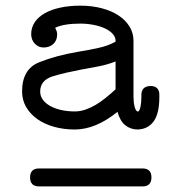

<svg xmlns="http://www.w3.org/2000/svg" viewBox="-20 -667 642 679"><path d="M174.8 -568.4Q182.1 -557.1 182.1 -545.4Q182.1 -523.9 168.5 -511.5Q154.8 -499 134.3 -499Q115.7 -499 103 -512.7Q90.3 -526.4 90.3 -546.4Q90.3 -569.8 103 -588.6Q115.7 -607.4 138.7 -620.4Q161.6 -633.3 193.6 -640.1Q225.6 -647 263.7 -647Q304.7 -647 339.4 -637.9Q374 -628.9 398.9 -612.5Q423.8 -596.2 438 -573.2Q452.1 -550.3 452.1 -522.9V-325.2Q452.1 -315.4 453.1 -306.2Q454.1 -296.9 456.1 -289.6Q458 -282.2 460.7 -277.6Q463.4 -272.9 467.3 -272.9Q468.3 -272.9 468.3 -272.5Q473.6 -274.4 476.8 -289.6Q480 -304.7 480 -323.7V-330.6Q480 -362.8 513.2 -362.8Q527.3 -362.8 535.4 -355.2Q543.5 -347.7 543.5 -332V-323.7Q543.5 -265.1 523.2 -237.5Q502.9 -210 466.3 -209H467.3Q441.9 -209 423.1 -224.1Q404.3 -239.3 395.5 -271.5Q318.4 -209 244.1 -209Q204.6 -209 170.4 -218.8Q136.2 -228.5 111.3 -246.3Q86.4 -264.2 72.3 -288.8Q58.1 -313.5 58.1 -343.3Q58.1 -422.9 118.7 -446.8Q178.2 -470.7 256.3 -483.9Q292 -489.7 327.1 -497.3Q362.3 -504.9 388.7 -519.5V-522.9Q388.7 -536.1 378.4 -547.4Q368.2 -558.6 350.8 -566.7Q333.5 -574.7 310.8 -579.1Q288.1 -583.5 263.7 -583.5Q233.9 -583.5 211.2 -579.6Q188.5 -575.7 174.8 -568.4ZM388.7 -351.1V-449.7Q360.4 -438.5 329.1 -432.4Q297.9 -426.3 267.1 -420.9Q238.8 -415.5 213.6 -409.7Q188.5 -403.8 166 -397Q122.1 -382.8 122.1 -343.3Q122.1 -327.6 131.3 -314.7Q140.6 -301.8 157 -292.5Q173.3 -283.2 195.8 -278.1Q218.3 -272.9 244.1 -272.9Q263.2 -272.9 281.5 -279.1Q299.8 -285.2 317.6 -295.7Q335.4 -306.2 353 -320.3Q370.6 -334.5 388.7 -351.1ZM467.3 -272.5H468.3ZM118.2 -7.8Q86.4 -7.8 86.4 -39.6Q86.4 -71.3 118.2 -71.3H483.9Q515.6 -71.3 515.6 -39.6Q515.6 -7.8 483.9 -7.8Z"/></svg>

Font: Erica Type
Style: Regular
Weight: 400
Designer: Peter Wiegel
Foundry: Peter Wiegel
Version: Version 1.000 2010 initial release